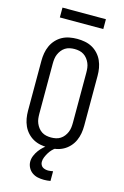

<svg xmlns="http://www.w3.org/2000/svg" viewBox="-164 -989 828 1281"><g transform="rotate(15 250.0 -348.0)"><path d="M250 8Q223 8 196.5 3Q170 -2 147 -14.5Q124 -27 105.5 -47Q87 -67 76 -91.5Q65 -116 60.5 -142Q56 -168 56 -195V-540Q56 -567 60.5 -593Q65 -619 76 -643.5Q87 -668 105.5 -688Q124 -708 147 -720.5Q170 -733 196.5 -738Q223 -743 250 -743Q277 -743 303.5 -738Q330 -733 353 -720.5Q376 -708 394.5 -688Q413 -668 424 -643.5Q435 -619 439.5 -593Q444 -567 444 -540V-195Q444 -168 439.5 -142Q435 -116 424 -91.5Q413 -67 394.5 -47Q376 -27 353 -14.5Q330 -2 303.5 3Q277 8 250 8ZM250 -62Q267 -62 283.5 -65.5Q300 -69 314 -78Q328 -87 338.5 -100.5Q349 -114 355.5 -129.5Q362 -145 364 -161.5Q366 -178 366 -195V-540Q366 -557 364 -573.5Q362 -590 355.5 -605.5Q349 -621 338.5 -634.5Q328 -648 314 -657Q300 -666 283.5 -669.5Q267 -673 250 -673Q233 -673 216.5 -669.5Q200 -666 186 -657Q172 -648 161.5 -634.5Q151 -621 144.5 -605.5Q138 -590 136 -573.5Q134 -557 134 -540V-195Q134 -178 136 -161.5Q138 -145 144.5 -129.5Q151 -114 161.5 -100.5Q172 -87 186 -78Q200 -69 216.5 -65.5Q233 -62 250 -62ZM277 223Q255 223 234 218.5Q213 214 195.5 201.5Q178 189 168 169.5Q158 150 158 129Q158 108 166.5 87.5Q175 67 188 49.5Q201 32 217 17.5Q233 3 252 -8H300V0Q286 9 274.5 21.5Q263 34 254.5 48.5Q246 63 239.5 78.5Q233 94 233 111Q233 121 237.5 130.5Q242 140 250 145.5Q258 151 268.5 153.5Q279 156 289 156Q297 156 305.5 154.5Q314 153 322 152V219Q311 221 299.5 222Q288 223 277 223ZM100 -851V-919H400V-851Z"/></g></svg>

Font: Iosevka NFM
Style: Regular
Weight: 400
Monospace: yes
Designer: Belleve Invis
Foundry: Belleve Invis
Version: Version 29.0.4; ttfautohint (v1.8.4);Nerd Fonts 3.3.0